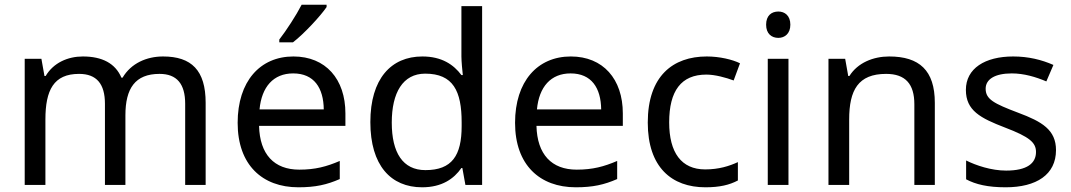

<svg xmlns="http://www.w3.org/2000/svg" viewBox="-20 -786 4553 816"><path d="M673 -546C603 -546 537 -517 501 -456H496C470 -517 414 -546 332 -546C268 -546 207 -519 174 -463H169L156 -536H85V0H173V-278C173 -403 208 -472 316 -472C391 -472 426 -429 426 -345V0H513V-296C513 -410 554 -472 658 -472C732 -472 767 -429 767 -345V0H854V-349C854 -487 794 -546 673 -546Z M1368 -756V-766H1262C1239 -721 1196 -655 1167 -618V-606H1225C1272 -642 1343 -719 1368 -756ZM1227 -546C1085 -546 990 -440 990 -264C990 -85 1095 10 1248 10C1321 10 1369 -1 1424 -25V-102C1368 -78 1320 -65 1252 -65C1145 -65 1084 -130 1081 -251H1448V-304C1448 -450 1364 -546 1227 -546ZM1226 -474C1315 -474 1355 -412 1356 -321H1083C1092 -417 1142 -474 1226 -474Z M1774 10C1858 10 1909 -26 1941 -72H1945L1958 0H2029V-760H1941V-546C1941 -526 1945 -484 1947 -467H1941C1908 -511 1858 -546 1775 -546C1642 -546 1554 -451 1554 -267C1554 -83 1641 10 1774 10ZM1788 -63C1692 -63 1645 -137 1645 -265C1645 -392 1692 -473 1787 -473C1906 -473 1942 -399 1942 -266V-250C1942 -125 1901 -63 1788 -63Z M2406 -546C2264 -546 2169 -440 2169 -264C2169 -85 2274 10 2427 10C2500 10 2548 -1 2603 -25V-102C2547 -78 2499 -65 2431 -65C2324 -65 2263 -130 2260 -251H2627V-304C2627 -450 2543 -546 2406 -546ZM2405 -474C2494 -474 2534 -412 2535 -321H2262C2271 -417 2321 -474 2405 -474Z M2978 10C3039 10 3080 0 3116 -19V-97C3079 -80 3035 -66 2977 -66C2876 -66 2824 -137 2824 -266C2824 -400 2875 -469 2982 -469C3019 -469 3066 -456 3098 -444L3125 -517C3093 -533 3038 -546 2984 -546C2840 -546 2733 -463 2733 -265C2733 -75 2835 10 2978 10Z M3288 -737C3259 -737 3236 -720 3236 -681C3236 -643 3259 -625 3288 -625C3315 -625 3339 -643 3339 -681C3339 -720 3315 -737 3288 -737ZM3331 -536H3243V0H3331Z M3759 -546C3691 -546 3625 -519 3590 -463H3585L3572 -536H3501V0H3589V-278C3589 -403 3627 -472 3746 -472C3828 -472 3866 -429 3866 -343V0H3953V-349C3953 -487 3887 -546 3759 -546Z M4468 -148C4468 -234 4409 -269 4307 -307C4204 -346 4169 -364 4169 -409C4169 -449 4208 -474 4280 -474C4332 -474 4382 -459 4427 -440L4457 -510C4407 -532 4351 -546 4286 -546C4166 -546 4085 -495 4085 -404C4085 -316 4147 -284 4251 -244C4356 -204 4383 -180 4383 -140C4383 -92 4345 -61 4256 -61C4193 -61 4128 -83 4086 -104V-24C4127 -2 4179 10 4254 10C4385 10 4468 -44 4468 -148Z"/></svg>

Font: Noto Sans EgyptHiero
Style: Regular
Weight: 400
Designer: Monotype Design Team
Foundry: Monotype Imaging Inc.
Version: Version 2.002